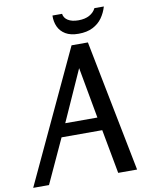

<svg xmlns="http://www.w3.org/2000/svg" viewBox="-110 -972 809 1041"><g transform="rotate(-10 294.5 -451.0)"><path d="M416 -725 559 0H455L410 -243H186L74 0H-13L326 -725ZM345 -596 219 -315H396ZM535 -902Q525 -868 505.5 -840.5Q486 -813 453.5 -796.5Q421 -780 375 -780Q331 -780 303.5 -796.5Q276 -813 263.5 -840.5Q251 -868 252 -902H305Q308 -879 329.5 -865.5Q351 -852 387 -852Q423 -852 447.5 -865.5Q472 -879 483 -902Z"/></g></svg>

Font: Rosario Medium
Style: Italic
Weight: 500
Italic angle: -8.05°
Version: Version 1.201